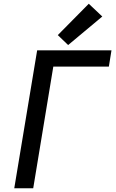

<svg xmlns="http://www.w3.org/2000/svg" viewBox="-20 -1003 616 1023"><path d="M56 0H157L264 -648H560L574 -735H178ZM343 -763 525 -915 453 -983 288 -816Z"/></svg>

Font: Iosevka Sparkle Medium Oblique
Style: Regular
Weight: 500
Italic angle: -9°
Designer: Belleve Invis
Foundry: Belleve Invis
Version: Version 4.5.0; ttfautohint (v1.8.3)